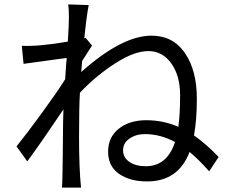

<svg xmlns="http://www.w3.org/2000/svg" viewBox="-20 -814 1040 872"><path d="M642 -59Q739 -59 775 -169Q708 -205 638 -205Q598 -205 568.5 -185Q539 -165 539 -131.5Q539 -98 568 -78.5Q597 -59 642 -59ZM343 -393Q339 -332 339 -190.5Q339 -49 348 38H261Q264 17 265 -109Q266 -235 266.5 -258Q267 -281 267.5 -294.5Q268 -308 268 -317Q172 -174 104 -81L55 -149Q101 -206 171 -302Q241 -398 276 -454Q280 -521 283 -551Q178 -537 87 -524L79 -606Q155 -602 288 -625Q293 -703 293 -736Q293 -769 290 -794L383 -791Q373 -742 363 -640L369 -642L398 -607Q393 -599 377 -574.5Q361 -550 353 -537Q352 -529 351 -512.5Q350 -496 349 -487Q534 -652 668 -652Q766 -652 820 -573Q874 -494 874 -366Q874 -268 861 -199Q918 -159 973 -101L930 -36Q884 -88 841 -124Q790 10 648 10Q570 10 520.5 -24.5Q471 -59 471 -125Q471 -191 519.5 -229.5Q568 -268 644.5 -268Q721 -268 790 -238Q798 -294 798 -382Q798 -470 758 -526Q718 -582 654 -582Q590 -582 503.5 -526.5Q417 -471 343 -393Z"/></svg>

Font: Swei Fan Sans CJK TC
Style: Regular
Weight: 400
Version: Version 2.130